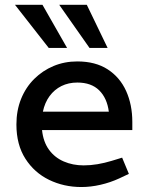

<svg xmlns="http://www.w3.org/2000/svg" viewBox="-20 -764 605 792"><path d="M315.6 7.5Q243.5 7.5 182.5 -22.1Q121.6 -51.7 84.7 -109.4Q47.7 -167.1 47.7 -250.6Q47.7 -308.2 66.9 -355.9Q86.1 -403.5 120.9 -438.2Q155.7 -472.8 200.9 -491.7Q246.2 -510.6 298.7 -510.6Q373.9 -510.6 424.4 -477.8Q474.9 -444.9 500.4 -388.4Q525.8 -331.8 525.8 -261.1V-227.5H153.4Q158.5 -178.7 182.1 -146.4Q205.6 -114.1 242.9 -98Q280.2 -81.8 325.3 -81.8Q353.4 -81.8 382.4 -86.7Q411.3 -91.6 440.7 -100.5L483.8 -113.7L511.6 -46.8L472.6 -28.4Q435 -11 394.6 -1.8Q354.2 7.5 315.6 7.5ZM156.9 -303.4H428.9Q421.7 -359.3 389.1 -391.4Q356.6 -423.5 299 -423.5Q262.7 -423.5 233.5 -409.1Q204.3 -394.6 184.4 -367.5Q164.6 -340.4 156.9 -303.4ZM181 -566.3 41.7 -744.3H155.1L256.7 -566.3ZM349.2 -566.3 224.2 -744.3H338L423.9 -566.3Z"/></svg>

Font: REM Medium
Style: Regular
Weight: 500
Designer: Octavio Pardo
Foundry: Ashler Design
Version: Version 1.005;gftools[0.9.28]